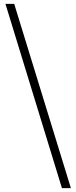

<svg xmlns="http://www.w3.org/2000/svg" viewBox="-20 -792 392 986"><path d="M344 174 53 -772H8L298 174Z"/></svg>

Font: Source Han Serif KR
Style: Regular
Weight: 400
Designer: Ryoko NISHIZUKA 西塚涼子 (kana & ideographs); Frank Grießhammer (Latin, Greek & Cyrillic); Wenlong ZHANG 张文龙 (bopomofo); San
Foundry: Adobe
Version: Version 2.001;hotconv 1.1.0;makeotfexe 2.6.0